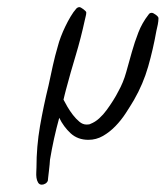

<svg xmlns="http://www.w3.org/2000/svg" viewBox="-20 -544 455 527"><path d="M415 -494.1Q415 -486.3 413.1 -476.6Q411.1 -466.8 409.2 -459Q400.4 -409.2 386.7 -361.3Q373 -313.5 347.7 -269.5Q337.9 -252.9 325.2 -233.4Q312.5 -213.9 296.9 -197.8Q281.2 -181.6 262.7 -170.9Q244.1 -160.2 222.7 -160.2Q193.4 -160.2 173.8 -178.2Q154.3 -196.3 142.6 -220.7Q134.8 -192.4 128.4 -163.6Q122.1 -134.8 117.2 -105.5Q117.2 -100.6 116.2 -92.3Q115.2 -84 114.3 -74.7Q113.3 -65.4 112.3 -57.6Q111.3 -49.8 111.3 -47.9Q109.4 -43 104.5 -40Q99.6 -37.1 94.7 -37.1Q87.9 -37.1 84.5 -43Q81.1 -48.8 80.1 -56.2Q79.1 -63.5 79.6 -71.3Q80.1 -79.1 80.1 -84Q80.1 -141.6 89.8 -197.8Q99.6 -253.9 113.3 -309.6Q119.1 -336.9 125 -363.8Q130.9 -390.6 138.7 -417Q141.6 -428.7 147 -442.9Q152.3 -457 159.2 -471.2Q166 -485.4 173.8 -498.5Q181.6 -511.7 189.5 -520.5Q193.4 -524.4 198.2 -524.4Q201.2 -524.4 209 -518.6Q216.8 -512.7 216.8 -509.8Q216.8 -504.9 215.3 -499.5Q213.9 -494.1 212.9 -489.3Q202.1 -439.5 188 -392.6Q173.8 -345.7 161.1 -297.9Q159.2 -291 157.7 -284.7Q156.2 -278.3 154.3 -270.5Q158.2 -262.7 165 -251Q171.9 -239.3 180.2 -228.5Q188.5 -217.8 197.8 -210Q207 -202.1 217.8 -202.1Q225.6 -202.1 228.5 -204.1Q241.2 -209 252.4 -219.2Q263.7 -229.5 272.9 -242.2Q282.2 -254.9 290.5 -268.1Q298.8 -281.2 304.7 -293Q318.4 -317.4 326.2 -345.2Q334 -373 341.8 -400.9Q349.6 -428.7 359.9 -455.1Q370.1 -481.4 387.7 -503.9Q390.6 -508.8 396.5 -508.8Q400.4 -508.8 407.7 -503.4Q415 -498 415 -494.1Z"/></svg>

Font: Calligraffiti
Style: Regular
Weight: 400
Designer: Dathan Boardman
Foundry: Open Window
Version: Version 1.000